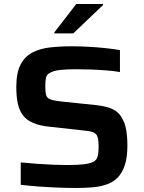

<svg xmlns="http://www.w3.org/2000/svg" viewBox="-20 -926 714 954"><path d="M355 8Q314 8 265 6Q216 4 168.5 0.5Q121 -3 83 -8V-119Q123 -115 165.5 -112Q208 -109 247 -107.5Q286 -106 313 -106Q368 -106 399 -110Q430 -114 446 -123Q458 -131 462.5 -141.5Q467 -152 468.5 -166Q470 -180 470 -197Q470 -220 467.5 -234.5Q465 -249 458.5 -257.5Q452 -266 438 -270.5Q424 -275 401 -277L229 -296Q178 -301 145 -315Q112 -329 94 -353Q76 -377 68.5 -411.5Q61 -446 61 -494Q61 -563 81.5 -603.5Q102 -644 139 -664Q176 -684 226 -690Q276 -696 335 -696Q377 -696 422 -693.5Q467 -691 507.5 -686.5Q548 -682 576 -677V-568Q548 -573 511 -576Q474 -579 434.5 -580.5Q395 -582 359 -582Q310 -582 279.5 -578.5Q249 -575 232 -566Q212 -557 208.5 -540.5Q205 -524 205 -499Q205 -470 209 -454.5Q213 -439 229.5 -432.5Q246 -426 282 -422L455 -404Q485 -401 511.5 -394Q538 -387 558 -372.5Q578 -358 591 -330Q599 -316 603.5 -297Q608 -278 610.5 -255Q613 -232 613 -203Q613 -144 600 -105Q587 -66 564 -43Q541 -20 508.5 -9Q476 2 437.5 5Q399 8 355 8ZM250 -760V-765L359 -906H492V-901L344 -760Z"/></svg>

Font: Saira SemiExpanded SemiBold
Style: Regular
Weight: 600
Width: 6
Designer: Hector Gatti with collaboration of the Omnibus-Type team
Foundry: Omnibus-Type
Version: Version 1.101